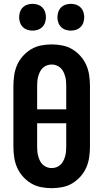

<svg xmlns="http://www.w3.org/2000/svg" viewBox="-20 -975 540 1003"><path d="M250 8Q222 8 194 2.5Q166 -3 142 -17.5Q118 -32 99 -53.5Q80 -75 69 -100.5Q58 -126 54 -154Q50 -182 50 -210V-525Q50 -553 54 -581Q58 -609 69 -634.5Q80 -660 99 -681.5Q118 -703 142 -717.5Q166 -732 194 -737.5Q222 -743 250 -743Q278 -743 306 -737.5Q334 -732 358 -717.5Q382 -703 401 -681.5Q420 -660 431 -634.5Q442 -609 446 -581Q450 -553 450 -525V-210Q450 -182 446 -154Q442 -126 431 -100.5Q420 -75 401 -53.5Q382 -32 358 -17.5Q334 -3 306 2.5Q278 8 250 8ZM326 -404V-525Q326 -537 325 -550Q324 -563 320.5 -575.5Q317 -588 311.5 -599.5Q306 -611 296.5 -620Q287 -629 275 -633.5Q263 -638 250 -638Q237 -638 225 -633.5Q213 -629 203.5 -620Q194 -611 188.5 -599.5Q183 -588 179.5 -575.5Q176 -563 175 -550Q174 -537 174 -525V-404ZM250 -97Q263 -97 275 -101.5Q287 -106 296.5 -115Q306 -124 311.5 -135.5Q317 -147 320.5 -159.5Q324 -172 325 -185Q326 -198 326 -210V-331H174V-210Q174 -198 175 -185Q176 -172 179.5 -159.5Q183 -147 188.5 -135.5Q194 -124 203.5 -115Q213 -106 225 -101.5Q237 -97 250 -97ZM350 -815Q336 -815 322.5 -819.5Q309 -824 299 -834Q289 -844 284.5 -857.5Q280 -871 280 -885Q280 -899 284.5 -912.5Q289 -926 299 -936Q309 -946 322.5 -950.5Q336 -955 350 -955Q364 -955 377.5 -950.5Q391 -946 401 -936Q411 -926 415.5 -912.5Q420 -899 420 -885Q420 -871 415.5 -857.5Q411 -844 401 -834Q391 -824 377.5 -819.5Q364 -815 350 -815ZM150 -815Q136 -815 122.5 -819.5Q109 -824 99 -834Q89 -844 84.5 -857.5Q80 -871 80 -885Q80 -899 84.5 -912.5Q89 -926 99 -936Q109 -946 122.5 -950.5Q136 -955 150 -955Q164 -955 177.5 -950.5Q191 -946 201 -936Q211 -926 215.5 -912.5Q220 -899 220 -885Q220 -871 215.5 -857.5Q211 -844 201 -834Q191 -824 177.5 -819.5Q164 -815 150 -815Z"/></svg>

Font: Iosevka SS18 Extrabold
Style: Regular
Weight: 800
Monospace: yes
Designer: Belleve Invis
Foundry: Belleve Invis
Version: Version 25.1.1; ttfautohint (v1.8.4)